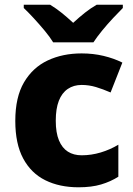

<svg xmlns="http://www.w3.org/2000/svg" viewBox="-20 -786 567 816"><path d="M314 10Q233 10 172.5 -20Q112 -50 78.5 -112.5Q45 -175 45 -272Q45 -373 82 -436Q119 -499 182.5 -529Q246 -559 327 -559Q376 -559 420 -548.5Q464 -538 500 -520L450 -393Q418 -407 388 -416Q358 -425 327 -425Q293 -425 268 -408Q243 -391 230 -357.5Q217 -324 217 -273Q217 -222 230.5 -189.5Q244 -157 268.5 -141.5Q293 -126 327 -126Q368 -126 408 -138Q448 -150 483 -171V-35Q450 -14 409.5 -2Q369 10 314 10ZM206 -606Q192 -629 169.5 -656Q147 -683 123.5 -708.5Q100 -734 81 -752V-766H193Q219 -750 242 -731.5Q265 -713 291 -689Q317 -713 341 -732Q365 -751 391 -766H502V-752Q485 -735 461 -709.5Q437 -684 414.5 -656.5Q392 -629 377 -606Z"/></svg>

Font: Noto Sans Symbols ExtraBold
Style: Regular
Weight: 800
Version: Version 2.002